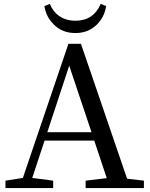

<svg xmlns="http://www.w3.org/2000/svg" viewBox="-20 -962 766 982"><path d="M8 0V-38L97 -52L330 -738H394L630 -48L716 -38V0H418V-38L526 -51L462 -243H208L145 -52L252 -38V0ZM222 -286H448L334 -626ZM366 -793Q297 -793 254 -838Q216 -875 207 -931L235 -942Q251 -902 283 -880Q318 -856 366 -856Q458 -856 495 -942L523 -931Q514 -875 477 -838Q433 -793 366 -793Z"/></svg>

Font: GenRyuMin TW M
Style: Regular
Weight: 500
Version: Version 1.501;PS 1;hotconv 16.6.51;makeotf.lib2.5.65220